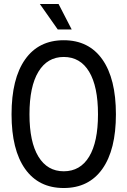

<svg xmlns="http://www.w3.org/2000/svg" viewBox="-20 -928 640 964"><path d="M300 16Q174 16 106 -80Q38 -176 38 -354Q38 -533 106 -629.5Q174 -726 300 -726Q426 -726 494 -629.5Q562 -533 562 -354Q562 -176 494 -80Q426 16 300 16ZM300 -68Q383 -68 427.5 -141.5Q472 -215 472 -354Q472 -494 427.5 -568Q383 -642 300 -642Q218 -642 173 -568Q128 -494 128 -354Q128 -215 173 -141.5Q218 -68 300 -68ZM270 -780 180 -908H274L340 -780Z"/></svg>

Font: Geist Mono
Style: Regular
Weight: 400
Monospace: yes
Designer: Basement.studio, Andrés Briganti, Mateo Zaragoza
Foundry: Basement.studio, Vercel, Andrés Briganti, Guido Ferreyra, Mateo Zaragoza
Version: Version 1.500; ttfautohint (v1.8.4.7-5d5b)